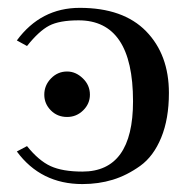

<svg xmlns="http://www.w3.org/2000/svg" viewBox="-20 -459 486 489"><path d="M150.9 -161.1Q126 -161.1 109.4 -178Q92.8 -194.8 92.8 -217.8Q92.8 -241.7 109.9 -259.3Q127 -276.9 150.9 -276.9Q172.9 -276.9 190.9 -259.5Q209 -242.2 209 -217.8Q209 -194.8 191.9 -178Q174.8 -161.1 150.9 -161.1ZM189.9 -22Q318.8 -22 318.8 -201.2Q318.8 -407.2 180.2 -407.2Q131.3 -407.2 105.2 -393.6Q79.1 -379.9 48.8 -341.8L22.9 -356Q84 -439 183.1 -439Q293.9 -439 352.1 -379.4Q410.2 -319.8 410.2 -222.2Q410.2 -156.2 390.6 -108.6Q371.1 -61 337.2 -36.6Q303.2 -12.2 267.1 -1.2Q231 9.8 189.9 9.8Q84 9.8 22.9 -73.2L48.8 -86.9Q78.6 -49.8 108.9 -35.9Q139.2 -22 189.9 -22Z"/></svg>

Font: Linux Libertine Display
Style: Regular
Weight: 400
Designer: Philipp H. Poll
Foundry: Philipp H. Poll
Version: Version 5.0.9